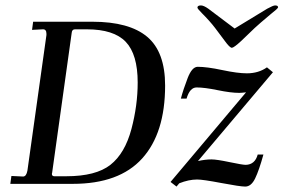

<svg xmlns="http://www.w3.org/2000/svg" viewBox="-20 -677 1044 707"><path d="M65 -27Q77 -27 81 -49L151 -548V-553Q151 -570 137 -569L98 -567L102 -597H320Q456 -597 522 -541.5Q588 -486 588 -362Q588 -187 503.5 -93.5Q419 0 248 0H18L22 -29ZM464 -202Q487 -289 487 -373Q487 -477 443 -523Q399 -569 300 -569H256Q245 -569 244 -556L172 -41L171 -37Q171 -28 180 -28H224Q333 -28 386.5 -70Q440 -112 464 -202ZM886 -337Q868 -335 861 -335Q830 -335 781.5 -345Q733 -355 704 -355Q679 -355 667 -314H646Q655 -348 671 -389.5Q687 -431 708 -431Q742 -431 798.5 -419Q855 -407 889 -407Q932 -407 963 -429L985 -411L709 -84Q736 -90 759 -90Q778 -90 825.5 -80Q873 -70 885 -70Q919 -71 929 -108H950Q934 -50 919.5 -20Q905 10 883 10Q864 10 795.5 -3Q727 -16 706 -16Q675 -16 640 -2L630 10L608 -7ZM808 -526 772 -574Q753 -599 723 -629Q707 -645 707 -649Q707 -657 720 -657Q730 -657 747 -645L844 -572L964 -645Q986 -657 993 -657Q1004 -657 1004 -650Q1004 -646 977 -625Q934 -589 918 -574L868 -526Q842 -502 834 -501Q826 -501 808 -526Z"/></svg>

Font: Unna
Style: Italic
Weight: 400
Italic angle: -8.05°
Designer: Jorge de Buen Unna
Foundry: Omnibus-Type
Version: Version 2.008